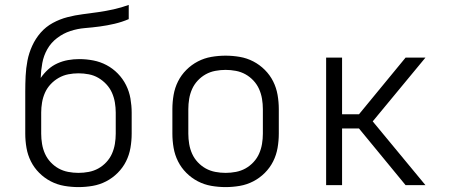

<svg xmlns="http://www.w3.org/2000/svg" viewBox="-20 -755 1840 783"><path d="M300 8Q271 8 242 3Q213 -2 187 -15.5Q161 -29 140 -50Q119 -71 106 -97Q93 -123 88 -152Q83 -181 83 -210V-296Q83 -317 83 -338Q83 -359 83 -381Q83 -413 84.5 -445Q86 -477 92 -508Q98 -539 111.5 -568.5Q125 -598 146 -622Q167 -646 195.5 -661.5Q224 -677 255 -685Q286 -693 317.5 -697Q349 -701 380.5 -705.5Q412 -710 443.5 -717Q475 -724 505 -735V-677Q477 -665 447 -658Q417 -651 387 -647Q357 -643 326.5 -640.5Q296 -638 267 -628.5Q238 -619 213 -600Q188 -581 173 -554.5Q158 -528 152.5 -498Q147 -468 146 -437Q159 -456 176 -471.5Q193 -487 214 -496.5Q235 -506 257.5 -510Q280 -514 303 -514Q332 -514 360.5 -508.5Q389 -503 414.5 -489.5Q440 -476 460.5 -455Q481 -434 494 -408Q507 -382 512 -353Q517 -324 517 -296V-210Q517 -181 512 -152Q507 -123 494 -97Q481 -71 460 -50Q439 -29 413 -15.5Q387 -2 358 3Q329 8 300 8ZM300 -50Q321 -50 342 -54Q363 -58 381 -68Q399 -78 413.5 -93.5Q428 -109 436.5 -128Q445 -147 448.5 -168Q452 -189 452 -210V-296Q452 -316 448.5 -337Q445 -358 436.5 -377Q428 -396 413.5 -411.5Q399 -427 381 -437.5Q363 -448 342 -452Q321 -456 300 -456Q279 -456 258.5 -452Q238 -448 219.5 -437.5Q201 -427 186.5 -411.5Q172 -396 163.5 -377Q155 -358 151.5 -337Q148 -316 148 -296V-210Q148 -189 151.5 -168Q155 -147 163.5 -128Q172 -109 186.5 -93.5Q201 -78 219 -68Q237 -58 258 -54Q279 -50 300 -50Z M900 8Q871 8 842 3Q813 -2 787 -15.5Q761 -29 740 -50Q719 -71 706 -97Q693 -123 688 -152Q683 -181 683 -210V-310Q683 -339 688 -368Q693 -397 706 -423Q719 -449 740 -470Q761 -491 787 -504.5Q813 -518 842 -523Q871 -528 900 -528Q929 -528 958 -523Q987 -518 1013 -504.5Q1039 -491 1060 -470Q1081 -449 1094 -423Q1107 -397 1112 -368Q1117 -339 1117 -310V-210Q1117 -181 1112 -152Q1107 -123 1094 -97Q1081 -71 1060 -50Q1039 -29 1013 -15.5Q987 -2 958 3Q929 8 900 8ZM900 -50Q921 -50 942 -54Q963 -58 981 -68Q999 -78 1013.5 -93.5Q1028 -109 1036.5 -128Q1045 -147 1048.5 -168Q1052 -189 1052 -210V-310Q1052 -331 1048.5 -352Q1045 -373 1036.5 -392Q1028 -411 1013.5 -426.5Q999 -442 981 -452Q963 -462 942 -466Q921 -470 900 -470Q879 -470 858 -466Q837 -462 819 -452Q801 -442 786.5 -426.5Q772 -411 763.5 -392Q755 -373 751.5 -352Q748 -331 748 -310V-210Q748 -189 751.5 -168Q755 -147 763.5 -128Q772 -109 786.5 -93.5Q801 -78 819 -68Q837 -58 858 -54Q879 -50 900 -50Z M1310 0V-520H1375V-289H1444L1634 -520H1715L1500 -260L1715 0H1634L1444 -231H1375V0Z"/></svg>

Font: Iosevka Aile Custom Light
Style: Regular
Weight: 300
Designer: Belleve Invis
Foundry: Belleve Invis
Version: Version 17.0.2; ttfautohint (v1.8.3)